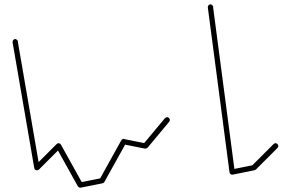

<svg xmlns="http://www.w3.org/2000/svg" viewBox="-20 -933 1340 885"><path d="M38 -740Q38 -737 39.5 -734Q41 -731 44 -729.5Q47 -728 50 -728Q53 -728 56 -729.5Q59 -731 61 -734Q63 -737 63 -740Q63 -743 61 -746Q59 -749 56 -751Q53 -753 50 -753Q47 -753 44 -751Q41 -749 39.5 -746Q38 -743 38 -740Z M62 -742 38 -738 138 -158 162 -162Z M138 -160Q138 -157 139.5 -154Q141 -151 144 -149.5Q147 -148 150 -148Q153 -148 156 -149.5Q159 -151 161 -154Q163 -157 163 -160Q163 -163 161 -166Q159 -169 156 -171Q153 -173 150 -173Q147 -173 144 -171Q141 -169 139.5 -166Q138 -163 138 -160Z M141 -169 159 -151 259 -251 241 -269Z M238 -260Q238 -257 239.5 -254Q241 -251 244 -249.5Q247 -248 250 -248Q253 -248 256 -249.5Q259 -251 261 -254Q263 -257 263 -260Q263 -263 261 -266Q259 -269 256 -271Q253 -273 250 -273Q247 -273 244 -271Q241 -269 239.5 -266Q238 -263 238 -260Z M261 -266 239 -254 339 -74 361 -86Z M338 -80Q338 -77 339.5 -74Q341 -71 344 -69.5Q347 -68 350 -68Q353 -68 356 -69.5Q359 -71 361 -74Q363 -77 363 -80Q363 -83 361 -86Q359 -89 356 -91Q353 -93 350 -93Q347 -93 344 -91Q341 -89 339.5 -86Q338 -83 338 -80Z M348 -92 352 -68 452 -88 448 -112Z M438 -100Q438 -97 439.5 -94Q441 -91 444 -89.5Q447 -88 450 -88Q453 -88 456 -89.5Q459 -91 461 -94Q463 -97 463 -100Q463 -103 461 -106Q459 -109 456 -111Q453 -113 450 -113Q447 -113 444 -111Q441 -109 439.5 -106Q438 -103 438 -100Z M439 -106 461 -94 561 -274 539 -286Z M538 -280Q538 -277 539.5 -274Q541 -271 544 -269.5Q547 -268 550 -268Q553 -268 556 -269.5Q559 -271 561 -274Q563 -277 563 -280Q563 -283 561 -286Q559 -289 556 -291Q553 -293 550 -293Q547 -293 544 -291Q541 -289 539.5 -286Q538 -283 538 -280Z M552 -292 548 -268 648 -248 652 -272Z M638 -260Q638 -257 639.5 -254Q641 -251 644 -249.5Q647 -248 650 -248Q653 -248 656 -249.5Q659 -251 661 -254Q663 -257 663 -260Q663 -263 661 -266Q659 -269 656 -271Q653 -273 650 -273Q647 -273 644 -271Q641 -269 639.5 -266Q638 -263 638 -260Z M640 -268 660 -252 760 -372 740 -388Z M738 -380Q738 -377 739.5 -374Q741 -371 744 -369.5Q747 -368 750 -368Q753 -368 756 -369.5Q759 -371 761 -374Q763 -377 763 -380Q763 -383 761 -386Q759 -389 756 -391Q753 -393 750 -393Q747 -393 744 -391Q741 -389 739.5 -386Q738 -383 738 -380Z M938 -900Q938 -897 939.5 -894Q941 -891 944 -889.5Q947 -888 950 -888Q953 -888 956 -889.5Q959 -891 961 -894Q963 -897 963 -900Q963 -903 961 -906Q959 -909 956 -911Q953 -913 950 -913Q947 -913 944 -911Q941 -909 939.5 -906Q938 -903 938 -900Z M962 -902 938 -898 1038 -138 1062 -142Z M1038 -140Q1038 -137 1039.5 -134Q1041 -131 1044 -129.5Q1047 -128 1050 -128Q1053 -128 1056 -129.5Q1059 -131 1061 -134Q1063 -137 1063 -140Q1063 -143 1061 -146Q1059 -149 1056 -151Q1053 -153 1050 -153Q1047 -153 1044 -151Q1041 -149 1039.5 -146Q1038 -143 1038 -140Z M1048 -152 1052 -128 1152 -148 1148 -172Z M1138 -160Q1138 -157 1139.5 -154Q1141 -151 1144 -149.5Q1147 -148 1150 -148Q1153 -148 1156 -149.5Q1159 -151 1161 -154Q1163 -157 1163 -160Q1163 -163 1161 -166Q1159 -169 1156 -171Q1153 -173 1150 -173Q1147 -173 1144 -171Q1141 -169 1139.5 -166Q1138 -163 1138 -160Z M1141 -169 1159 -151 1259 -251 1241 -269Z M1238 -260Q1238 -257 1239.5 -254Q1241 -251 1244 -249.5Q1247 -248 1250 -248Q1253 -248 1256 -249.5Q1259 -251 1261 -254Q1263 -257 1263 -260Q1263 -263 1261 -266Q1259 -269 1256 -271Q1253 -273 1250 -273Q1247 -273 1244 -271Q1241 -269 1239.5 -266Q1238 -263 1238 -260Z"/></svg>

Font: Linefont Thin
Style: Regular
Weight: 100
Monospace: yes
Version: Version 3.002;gftools[0.9.33]